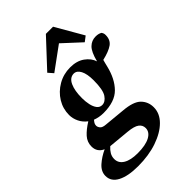

<svg xmlns="http://www.w3.org/2000/svg" viewBox="-316 -856 1194 1194"><g transform="rotate(-45 281.5 -259.0)"><path d="M269 -192Q297 -192 318.5 -223.5Q340 -255 340 -339Q340 -395 324 -425.5Q308 -456 281 -456Q246 -455 228 -416Q210 -377 210 -312Q210 -281 216 -253.5Q222 -226 235 -209Q248 -192 269 -192ZM79 -294Q79 -349 107.5 -395.5Q136 -442 185 -470.5Q234 -499 293 -499Q351 -499 388.5 -472Q426 -445 438 -407Q455 -474 480.5 -498.5Q506 -523 541 -523Q568 -523 584 -512Q587 -507 589.5 -501Q592 -495 592 -485Q592 -442 562 -421Q532 -400 472 -386Q469 -375 466 -363.5Q463 -352 460 -339Q439 -252 389.5 -201.5Q340 -151 240 -151Q220 -151 202 -154.5Q184 -158 168 -164Q157 -151 154 -143.5Q151 -136 151 -128Q151 -116 161 -104Q171 -92 199 -90L335 -77Q421 -70 453.5 -37Q486 -4 486 44Q486 98 443 141Q400 184 326 209.5Q252 235 158 235Q70 235 20.5 209Q-29 183 -29 134Q-29 95 5 64.5Q39 34 85 13Q39 -8 39 -57Q39 -96 65 -125Q91 -154 136 -182Q108 -203 93.5 -233Q79 -263 79 -294ZM84 98Q84 135 118 155.5Q152 176 213 176Q283 176 321 155.5Q359 135 359 100Q359 74 337.5 58Q316 42 263 37L125 24H123Q105 40 94.5 58Q84 76 84 98ZM468 -545 350 -654 198 -543 169 -576 334 -753H397L502 -571Z"/></g></svg>

Font: Source Serif Pro
Style: Bold Italic
Weight: 700
Italic angle: -12°
Designer: Frank Grießhammer
Foundry: Adobe Systems Incorporated
Version: Version 3.001;hotconv 1.0.111;makeotfexe 2.5.65597